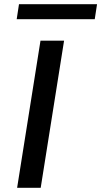

<svg xmlns="http://www.w3.org/2000/svg" viewBox="-20 -900 485 920"><path d="M62 0 174 -705H287L175 0ZM60 -808 71 -880H445L434 -808Z"/></svg>

Font: Nunito Sans 10pt SemiExpanded SemiBold
Style: Italic
Weight: 600
Width: 6
Italic angle: -9°
Designer: Vernon Adams
Foundry: Vernon Adams
Version: Version 3.101;gftools[0.9.27]